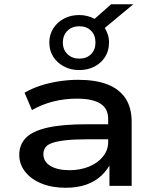

<svg xmlns="http://www.w3.org/2000/svg" viewBox="-20 -878 737 907"><path d="M290 9Q226 9 176.5 -11Q127 -31 99 -66.5Q71 -102 71 -147Q71 -194 101.5 -226Q132 -258 202 -274.5Q272 -291 389 -291H509V-220H393Q331 -220 291 -215.5Q251 -211 227.5 -203Q204 -195 194.5 -181.5Q185 -168 185 -150Q185 -114 218.5 -94Q252 -74 309 -74Q359 -74 400.5 -91Q442 -108 466.5 -138.5Q491 -169 491 -207V-316Q491 -366 453.5 -389Q416 -412 343 -412Q285 -412 231.5 -398.5Q178 -385 131 -358L96 -440Q130 -460 171.5 -473.5Q213 -487 259 -494Q305 -501 349 -501Q431 -501 487 -479.5Q543 -458 572.5 -414Q602 -370 602 -301V0H497V-110L505 -111Q488 -76 459 -48.5Q430 -21 388 -6Q346 9 290 9ZM354 -547Q314 -547 282 -564Q250 -581 231.5 -610Q213 -639 213 -677Q213 -714 231.5 -743.5Q250 -773 282 -790Q314 -807 354 -807Q375 -807 393.5 -802Q412 -797 427 -789L505 -858H610L475 -746Q484 -731 489.5 -714Q495 -697 495 -677Q495 -639 477 -610Q459 -581 427 -564Q395 -547 354 -547ZM354 -601Q389 -601 410 -622Q431 -643 431 -677Q431 -712 410 -733Q389 -754 354 -754Q321 -754 299 -733Q277 -712 277 -677Q277 -643 299 -622Q321 -601 354 -601Z"/></svg>

Font: Nunito Sans 10pt Expanded SemiBold
Style: Regular
Weight: 600
Width: 7
Designer: Vernon Adams
Foundry: Vernon Adams
Version: Version 3.101;gftools[0.9.27]